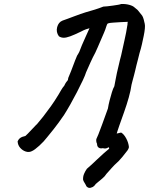

<svg xmlns="http://www.w3.org/2000/svg" viewBox="-20 -709 744 959"><path d="M139 46Q125 53 109 48Q93 43 81 29.5Q69 16 68 -3Q72 -12 78 -17.5Q84 -23 93 -26Q97 -27 100.5 -28Q104 -29 107 -30Q110 -32 119 -41.5Q128 -51 138.5 -62Q149 -73 156.5 -81Q164 -89 164 -88Q182 -109 196 -127Q210 -145 234 -178Q243 -190 252.5 -205Q262 -220 272 -236Q279 -248 286 -260Q293 -272 301 -281Q306 -292 310 -297.5Q314 -303 319 -309L321 -320Q329 -338 335 -354Q341 -370 346 -383Q351 -396 355.5 -408Q360 -420 365 -431Q367 -435 370 -439Q373 -443 376 -450Q380 -462 389 -483Q398 -504 408.5 -527Q419 -550 427 -568Q419 -566 409 -562.5Q399 -559 384 -551Q351 -535 330.5 -527.5Q310 -520 297 -520.5Q284 -521 274 -528Q259 -549 265.5 -573.5Q272 -598 292 -606Q303 -610 318.5 -615.5Q334 -621 350.5 -627.5Q367 -634 382 -639Q397 -644 406 -647Q431 -654 453.5 -661Q476 -668 496 -676Q502 -676 515.5 -677.5Q529 -679 543.5 -681Q558 -683 569.5 -685Q581 -687 585 -689Q606 -690 625 -685Q644 -680 653 -671Q657 -667 661.5 -664Q666 -661 670 -656L690 -631Q694 -625 697.5 -613Q701 -601 703 -590Q705 -582 703.5 -566Q702 -550 698 -530.5Q694 -511 689 -488.5Q684 -466 677 -444Q674 -430 669.5 -414Q665 -398 661 -381Q659 -372 656 -359.5Q653 -347 649.5 -333.5Q646 -320 642.5 -307.5Q639 -295 637 -286Q633 -257 623 -221.5Q613 -186 600 -149.5Q587 -113 575.5 -80.5Q564 -48 558 -24Q553 -17 549 -4Q545 9 537 17Q525 27 513.5 31Q502 35 492 30Q476 23 467.5 13Q459 3 461 -14Q463 -17 471.5 -38Q480 -59 490 -87Q500 -115 508.5 -138Q517 -161 519 -167Q522 -186 527.5 -207.5Q533 -229 539 -248.5Q545 -268 551 -278Q554 -292 557 -309.5Q560 -327 564 -345Q568 -360 571.5 -377Q575 -394 579 -409Q583 -424 585 -432L602 -509Q606 -526 610 -547Q614 -568 617 -588Q617 -591 617 -594Q617 -597 619 -600Q605 -600 584.5 -598.5Q564 -597 545.5 -596Q527 -595 519 -592Q514 -589 510 -574Q507 -563 499.5 -545.5Q492 -528 483.5 -508.5Q475 -489 467.5 -471.5Q460 -454 456 -446Q443 -422 432 -397.5Q421 -373 410 -348Q406 -334 393.5 -307.5Q381 -281 364.5 -249Q348 -217 331 -187Q314 -157 300 -135Q285 -113 272.5 -96Q260 -79 247 -62.5Q234 -46 215 -23Q200 -3 176.5 18.5Q153 40 139 46ZM435 228Q431 230 425 229.5Q419 229 412 222Q408 213 402.5 204.5Q397 196 395 189Q394 173 400 159Q406 145 414 134Q420 129 435 115.5Q450 102 467 85.5Q484 69 499 56Q514 43 519 39Q525 35 525.5 32Q526 29 521 24Q517 24 508 27Q499 30 497 30Q483 35 473 28.5Q463 22 465 3L473 -30Q484 -32 493 -33Q502 -34 513.5 -35.5Q525 -37 542 -40Q553 -40 563.5 -42Q574 -44 585 -47Q599 -39 610.5 -17.5Q622 4 624 26Q623 30 621.5 34Q620 38 617 42Q606 56 591 75Q576 94 552 115Q546 121 537 131Q528 141 521 149Q514 157 512 159Q504 172 490.5 183Q477 194 458 210Q456 214 450 220Q444 226 435 228Z"/></svg>

Font: Caveat SemiBold
Style: Regular
Weight: 600
Designer: Pablo Impallari
Foundry: Pablo Impallari
Version: Version 2.000